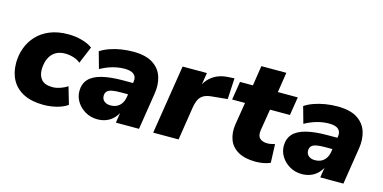

<svg xmlns="http://www.w3.org/2000/svg" viewBox="-65 -973 2639 1322"><g transform="rotate(15 1254.0 -312.0)"><path d="M285 11Q200 11 143 -17.5Q86 -46 57 -98Q28 -150 28 -219Q28 -275 46.5 -326Q65 -377 102 -417Q139 -457 195 -480Q251 -503 325 -503Q375 -503 421.5 -490.5Q468 -478 499 -455L448 -333Q430 -350 399.5 -359.5Q369 -369 340 -369Q304 -369 279 -356.5Q254 -344 239 -322.5Q224 -301 217 -275Q210 -249 210 -222Q210 -177 234 -150Q258 -123 314 -123Q338 -123 366.5 -132.5Q395 -142 418 -158L454 -35Q435 -20 406.5 -9.5Q378 1 346 6Q314 11 285 11Z M668 11Q621 11 582.5 -11Q544 -33 521.5 -68.5Q499 -104 499 -145Q499 -197 529 -230Q559 -263 620 -278.5Q681 -294 774 -294H853L839 -210H774Q737 -210 713.5 -205Q690 -200 679.5 -188Q669 -176 669 -157Q669 -133 686 -119Q703 -105 730 -105Q757 -105 776.5 -115Q796 -125 808.5 -144Q821 -163 825 -188L843 -303Q849 -336 829 -355Q809 -374 762 -374Q719 -374 676 -362Q633 -350 590 -326L557 -444Q583 -462 620.5 -475.5Q658 -489 701 -496Q744 -503 787 -503Q878 -503 929 -470Q980 -437 997.5 -382Q1015 -327 1004 -261L963 0H798L813 -96H821Q806 -59 782.5 -35Q759 -11 730 0Q701 11 668 11Z M1064 0 1142 -492H1315L1296 -371H1287Q1304 -429 1349.5 -464Q1395 -499 1460 -503L1508 -506L1500 -356L1389 -345Q1354 -342 1332.5 -330Q1311 -318 1299.5 -295.5Q1288 -273 1282 -237L1245 0Z M1796 11Q1720 11 1672 -16Q1624 -43 1605.5 -91Q1587 -139 1596 -201L1622 -361H1530L1551 -492H1643L1665 -635H1843L1821 -492H1963L1942 -361H1800L1775 -208Q1769 -167 1788 -149.5Q1807 -132 1842 -132Q1854 -132 1867 -134.5Q1880 -137 1895 -141L1900 -9Q1879 1 1851 6Q1823 11 1796 11Z M2125 11Q2078 11 2039.5 -11Q2001 -33 1978.5 -68.5Q1956 -104 1956 -145Q1956 -197 1986 -230Q2016 -263 2077 -278.5Q2138 -294 2231 -294H2310L2296 -210H2231Q2194 -210 2170.5 -205Q2147 -200 2136.5 -188Q2126 -176 2126 -157Q2126 -133 2143 -119Q2160 -105 2187 -105Q2214 -105 2233.5 -115Q2253 -125 2265.5 -144Q2278 -163 2282 -188L2300 -303Q2306 -336 2286 -355Q2266 -374 2219 -374Q2176 -374 2133 -362Q2090 -350 2047 -326L2014 -444Q2040 -462 2077.5 -475.5Q2115 -489 2158 -496Q2201 -503 2244 -503Q2335 -503 2386 -470Q2437 -437 2454.5 -382Q2472 -327 2461 -261L2420 0H2255L2270 -96H2278Q2263 -59 2239.5 -35Q2216 -11 2187 0Q2158 11 2125 11Z"/></g></svg>

Font: Nunito Sans 12pt Black
Style: Italic
Weight: 900
Italic angle: -9°
Designer: Vernon Adams
Foundry: Vernon Adams
Version: Version 3.101;gftools[0.9.27]